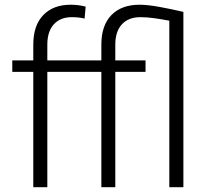

<svg xmlns="http://www.w3.org/2000/svg" viewBox="-20 -780 868 800"><path d="M177.2 0H118.7V-480.5H31.2V-528.3H118.7V-593.8Q118.7 -674.3 160.4 -717.3Q202.1 -760.3 274.4 -760.3Q307.1 -760.3 336.9 -752.4L332.5 -702.6Q308.6 -708.5 279.3 -708.5Q231.4 -708.5 204.3 -678.7Q177.2 -648.9 177.2 -593.8V-528.3H402.3V-593.8Q402.3 -674.3 444.3 -717.3Q486.3 -760.3 561.5 -760.3Q595.2 -760.3 645.8 -751Q696.3 -741.7 744.1 -730.5V0H685.5V-693.8Q651.9 -700.2 621.8 -704.3Q591.8 -708.5 565.4 -708.5Q515.6 -708.5 488 -678.7Q460.4 -648.9 460.4 -593.8V-528.3H586.4V-480.5H460.4V0H402.3V-480.5H177.2Z"/></svg>

Font: Vazirmatn UI ExtraLight
Style: Regular
Weight: 200
Designer: Saber Rastikerdar
Foundry: Saber Rastikerdar
Version: Version 33.003